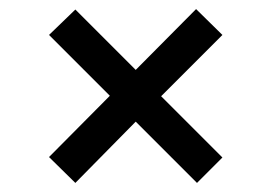

<svg xmlns="http://www.w3.org/2000/svg" viewBox="-20 -570 599 423"><path d="M146 -167 279 -302 414 -167 470 -223 335 -358 470 -493 412 -550 279 -416 146 -549 88 -493 222 -359 88 -224Z"/></svg>

Font: Noto Serif Malayalam Black
Style: Regular
Weight: 900
Designer: Indian type Foundry, Jelle Bosma, Monotype Design Team
Foundry: Monotype Imaging Inc.
Version: Version 2.104